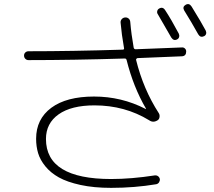

<svg xmlns="http://www.w3.org/2000/svg" viewBox="-20 -867 1040 932"><path d="M752 -825.2Q769.5 -835.9 781.2 -818.4Q811.5 -772.5 847.7 -704.1Q851.6 -696.3 849.6 -688Q847.7 -679.7 839.8 -675.8Q823.2 -667 811.5 -684.6Q771.5 -754.9 746.1 -797.9Q741.2 -804.7 743.2 -813Q745.1 -821.3 752 -825.2ZM910.2 -835Q959 -755.9 978.5 -718.8Q982.4 -710.9 980.5 -703.1Q978.5 -695.3 970.7 -691.4Q953.1 -682.6 942.4 -700.2Q909.2 -759.8 874 -816.4Q864.3 -834 881.3 -843.8Q898.4 -853.5 910.2 -835ZM118.2 -575.2Q109.4 -575.2 103 -581.5Q96.7 -587.9 96.7 -597.2Q96.7 -606.4 103 -612.3Q109.4 -618.2 118.2 -618.2Q329.1 -618.2 575.2 -626Q584 -626 582 -633.8Q570.3 -700.2 565.4 -756.8Q564.5 -766.6 570.8 -773.9Q577.1 -781.2 586.9 -782.2Q596.7 -783.2 604 -777.3Q611.3 -771.5 612.3 -760.7Q617.2 -701.2 628.9 -635.7Q630.9 -627.9 638.7 -627.9Q856.4 -636.7 862.3 -636.7Q871.1 -637.7 877.4 -631.8Q883.8 -626 883.8 -617.2Q883.8 -595.7 864.3 -593.8L648.4 -585Q645.5 -585 642.6 -582Q639.6 -579.1 640.6 -576.2Q675.8 -433.6 751 -317.4Q755.9 -309.6 754.4 -298.8Q752.9 -288.1 745.1 -283.2Q723.6 -269.5 704.1 -283.2Q585.9 -355.5 438.5 -355.5Q326.2 -355.5 264.6 -312Q203.1 -268.6 203.1 -192.4Q203.1 2 519.5 2Q617.2 2 731.4 -15.6Q740.2 -16.6 747.1 -11.7Q753.9 -6.8 755.9 2Q756.8 10.7 752 18.1Q747.1 25.4 738.3 27.3Q632.8 44.9 519.5 44.9Q435.5 44.9 370.6 30.8Q305.7 16.6 265.6 -5.9Q225.6 -28.3 200.2 -59.6Q174.8 -90.8 165 -123.5Q155.3 -156.2 155.3 -193.4Q155.3 -289.1 229 -343.8Q302.7 -398.4 436.5 -398.4Q569.3 -398.4 685.5 -338.9L686.5 -337.9Q686.5 -336.9 688.5 -337.9V-339.8Q627 -445.3 594.7 -575.2Q592.8 -583 585.9 -583Q333 -575.2 118.2 -575.2Z"/></svg>

Font: Rounded-X Mgen+ 1m light
Style: Regular
Weight: 200
Designer: [Source Han Sans]
Ryoko NISHIZUKA  (kana & ideographs); Paul D. Hunt (Latin, Greek & Cyrillic); Wenlong ZHANG  (bopomofo
Version: Version 1.059.20150602